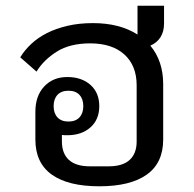

<svg xmlns="http://www.w3.org/2000/svg" viewBox="-20 -641 680 673"><path d="M555 -559Q555 -530 542.5 -510.5Q530 -491 507 -481Q552 -427 552 -346V-152Q552 -70 494.5 -29Q437 12 328 12Q219 12 161.5 -29Q104 -70 104 -152V-249Q104 -305 135 -338Q166 -371 216 -371Q266 -371 297 -343.5Q328 -316 328 -269Q328 -222 297 -194.5Q266 -167 216 -167Q211 -167 206.5 -167Q202 -167 197 -168V-145Q197 -103 221.5 -80.5Q246 -58 295 -58H361Q410 -58 434.5 -80.5Q459 -103 459 -145V-342Q459 -411 416 -450Q373 -489 296 -489Q225 -489 179 -460Q133 -431 108 -390L51 -440Q66 -465 89.5 -487Q113 -509 144.5 -525Q176 -541 216.5 -550.5Q257 -560 306 -560Q399 -560 462 -520V-621H555ZM220 -215Q245 -215 258.5 -229.5Q272 -244 272 -269Q272 -294 258.5 -308.5Q245 -323 220 -323Q195 -323 181.5 -308.5Q168 -294 168 -269Q168 -244 181.5 -229.5Q195 -215 220 -215Z"/></svg>

Font: IBM Plex Sans Thai Looped Text
Style: Regular
Weight: 450
Designer: Mike Abbink, Paul van der Laan, Pieter van Rosmalen, Ben Mitchell, Mark Frömberg
Foundry: Bold Monday
Version: Version 1.1